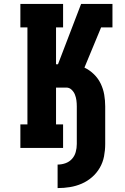

<svg xmlns="http://www.w3.org/2000/svg" viewBox="-20 -755 640 980"><path d="M274 205V85Q295 85 314.5 78Q334 71 347.5 56Q361 41 366.5 21Q372 1 372 -20V-212Q372 -228 370 -243Q368 -258 362.5 -272Q357 -286 345.5 -297Q334 -308 319 -308H266V-120H302V0H84V-120H120V-615H84V-735H302V-615H266V-427H276L394 -735H554V-615H496L411 -410Q438 -397 459.5 -376Q481 -355 494 -328Q507 -301 512 -271.5Q517 -242 517 -212V-20Q517 12 511 43Q505 74 489.5 101Q474 128 450 149Q426 170 397 182.5Q368 195 337 200Q306 205 274 205Z"/></svg>

Font: Iosevka Curly Slab HvEx
Style: Regular
Weight: 900
Width: 7
Monospace: yes
Designer: Belleve Invis
Foundry: Belleve Invis
Version: Version 11.1.0; ttfautohint (v1.8.3)